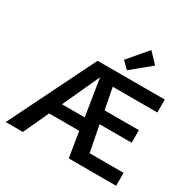

<svg xmlns="http://www.w3.org/2000/svg" viewBox="-203 -1162 1362 1364"><g transform="rotate(30 477.5 -480.0)"><path d="M16.1 0 363.3 -703.1H914.6V-597.2H548.8L582.5 -422.9H864.3V-319.8H601.1L642.6 -106H921.4V0H532.7L499.5 -207H252.4L156.7 0ZM298.8 -309.1H485.4L429.2 -661.6L459 -657.2ZM577.6 -749 522.5 -803.2 656.2 -960.4 734.4 -877.9Z"/></g></svg>

Font: Schibsted Grotesk SemiBold
Style: Regular
Weight: 600
Designer: Bakken & Baeck AS, Henrik Kongsvoll
Foundry: Schibsted ASA
Version: Version 1.100;gftools[0.9.25]